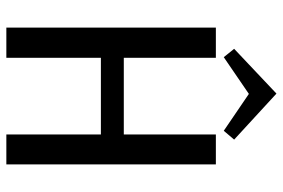

<svg xmlns="http://www.w3.org/2000/svg" viewBox="-163 -728 891 605"><g transform="rotate(90 282.5 -425.5)"><path d="M133.8 -717.8 274.9 -851.1 419.9 -717.8 392.1 -685.1 275.9 -764.2 160.2 -685.1ZM498 0H403.8V-297.9H162.1V0H66.9V-660.2H162.1V-370.1H403.8V-660.2H498Z"/></g></svg>

Font: Sansita Light
Style: Regular
Weight: 300
Designer: Pablo Cosgaya
Foundry: Omnibus-Type
Version: Version 1.006;hotconv 1.0.109;makeotfexe 2.5.65596